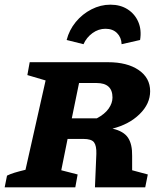

<svg xmlns="http://www.w3.org/2000/svg" viewBox="-37 -801 697 821"><path d="M-17 0 -7 -50Q7 -57 25 -62.5Q43 -68 72 -75L158 -457L80 -480L90 -535H425Q507 -535 556 -501.5Q605 -468 605 -411Q605 -357 560 -313Q515 -269 444 -251Q492 -240 510.5 -212Q529 -184 528 -134V-73L595 -55L584 0H369L375 -143Q376 -178 365 -192.5Q354 -207 319 -207H252L225 -73L295 -55L285 0ZM376 -446H301L270 -295H377Q411 -313 427.5 -336.5Q444 -360 444 -384Q444 -446 376 -446ZM435 -781Q478 -781 509 -761Q540 -741 554.5 -707Q569 -673 562 -630L483 -612Q482 -641 463.5 -659.5Q445 -678 414 -678Q384 -678 358.5 -659.5Q333 -641 320 -612L248 -630Q259 -673 287 -707Q315 -741 354 -761Q393 -781 435 -781Z"/></svg>

Font: Piazzolla SC
Style: Bold Italic
Weight: 700
Italic angle: -11.3°
Designer: Juan Pablo del Peral
Foundry: Huerta Tipografica
Version: Version 1.330